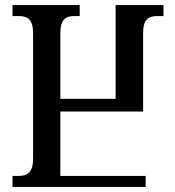

<svg xmlns="http://www.w3.org/2000/svg" viewBox="-20 -734 688 754"><path d="M29 0H552V-43H217V-296H542V-604C542 -658 563 -671 598 -671H622V-714H434V-346H217V-603C217 -657 237 -671 272 -671H293V-714H29V-671H54C89 -671 110 -657 110 -603V-111C110 -55 86 -43 51 -43H29Z"/></svg>

Font: Noto Serif Georgian Condensed Medium
Style: Regular
Weight: 500
Width: 3
Designer: Monotype Design Team, Akaki Razmadze
Foundry: Google LLC
Version: Version 2.003